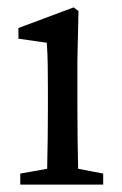

<svg xmlns="http://www.w3.org/2000/svg" viewBox="-20 -501 330 521"><path d="M35 0V-30L108 -43Q109 -81 109.5 -128.5Q110 -176 110 -211V-257Q110 -299 109.5 -326.5Q109 -354 107 -385L30 -396V-425L180 -481L193 -471L190 -338V-211Q190 -176 190.5 -128.5Q191 -81 192 -43L260 -30V0Z"/></svg>

Font: Source Serif 4 Subhead
Style: Regular
Weight: 400
Designer: Frank Grießhammer
Foundry: Adobe Systems Incorporated
Version: Version 4.004;hotconv 1.0.117;makeotfexe 2.5.65602